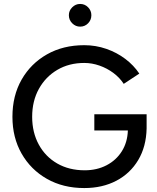

<svg xmlns="http://www.w3.org/2000/svg" viewBox="-20 -941 796 973"><path d="M407 12Q300 12 218 -34.5Q136 -81 89.5 -162.5Q43 -244 43 -349Q43 -456 89.5 -537.5Q136 -619 218 -665.5Q300 -712 407 -712Q465 -712 518.5 -693.5Q572 -675 615 -642.5Q658 -610 686 -568L607 -516Q587 -547 555 -571Q523 -595 484.5 -608.5Q446 -622 407 -622Q330 -622 270.5 -587Q211 -552 177 -490.5Q143 -429 143 -349Q143 -270 176.5 -208.5Q210 -147 270 -112.5Q330 -78 409 -78Q471 -78 520 -103.5Q569 -129 597.5 -174.5Q626 -220 628 -280H458V-362H723V-290Q721 -198 680.5 -130Q640 -62 569.5 -25Q499 12 407 12ZM386 -806Q363 -806 346 -823Q329 -840 329 -864Q329 -887 346 -904Q363 -921 386 -921Q410 -921 426.5 -904Q443 -887 443 -864Q443 -840 426.5 -823Q410 -806 386 -806Z"/></svg>

Font: Figtree Medium
Style: Regular
Weight: 500
Designer: Erik Kennedy
Foundry: Erik Kennedy
Version: Version 2.001; ttfautohint (v1.8.4.7-5d5b);gftools[0.9.27]